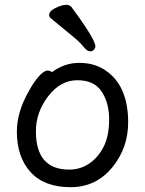

<svg xmlns="http://www.w3.org/2000/svg" viewBox="-20 -753 602 797"><path d="M267 -49Q314 -49 351 -74.5Q388 -100 410.5 -144.5Q433 -189 433 -258Q433 -326 402 -373Q371 -420 301 -420Q231 -420 180 -353.5Q129 -287 129 -208Q129 -49 267 -49ZM273 24Q164 24 107 -38.5Q50 -101 50 -207Q50 -289 101 -377Q121 -414 142 -437Q163 -460 177 -460Q190 -460 195 -453Q247 -492 309 -492Q371 -492 416 -462Q512 -399 512 -245Q512 -141 449 -62Q381 24 273 24ZM346 -542Q339 -544 324 -562Q309 -581 270 -612Q194 -674 190 -678Q184 -684 184 -691Q184 -695 186 -699Q189 -708 205 -717Q221 -726 239 -731Q249 -733 256 -733Q261 -733 265 -732Q271 -729 275 -726Q376 -590 376 -560Q376 -557 375 -555Q369 -540 356 -540Q351 -540 346 -542Z"/></svg>

Font: ToneOZ-Pinyin-WenKai-Medium
Style: Medium
Weight: 700
Designer: Fontworks Inc.
Foundry: ToneOZ
Version: Version 0.240331